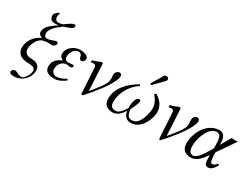

<svg xmlns="http://www.w3.org/2000/svg" viewBox="-67 -1378 2992 2285"><g transform="rotate(30 1428.5 -235.0)"><path d="M325.2 61Q325.2 11.7 255.9 6.8Q250 5.9 238.8 5.9Q191.4 5.9 157.5 -4.2Q123.5 -14.2 105 -32.2Q86.4 -50.3 78.1 -71.5Q69.8 -92.8 69.8 -119.1Q69.8 -190.4 111.1 -248Q152.3 -305.7 220.2 -335.9Q194.3 -346.2 181.6 -358.9Q168.9 -371.6 168.9 -394Q168.9 -413.6 177 -432.6Q185.1 -451.7 197 -467.3Q209 -482.9 230.2 -501.2Q251.5 -519.5 271 -533.7Q290.5 -547.9 320.8 -567.9Q295.4 -561 271 -561Q225.1 -561 209 -580.1Q192.9 -599.1 192.9 -646Q220.2 -685.5 250 -698.2H258.8L250 -663.1Q249 -654.3 249 -646Q249 -618.2 262 -604.5Q274.9 -590.8 292 -590.8Q318.8 -590.8 342.8 -598.1Q351.6 -600.1 359.9 -604Q439.5 -664.1 469.2 -668.9Q471.2 -669.9 476.1 -669.9Q495.1 -669.9 495.1 -651.9Q495.1 -647 494.1 -644Q491.2 -626.5 465.3 -613.3Q439.5 -600.1 372.1 -579.1Q326.2 -545.9 296.9 -518.6Q267.6 -491.2 254.6 -470.2Q241.7 -449.2 237.8 -435.5Q233.9 -421.9 233.9 -405.8Q233.9 -381.3 245.4 -369.6Q256.8 -357.9 274.9 -357.9Q300.8 -357.9 338.1 -372.1Q375.5 -386.2 381.8 -387.2Q384.8 -388.2 391.1 -388.2Q400.9 -388.2 407 -382.6Q413.1 -377 413.1 -367.2Q413.1 -346.7 396.7 -333.7Q380.4 -320.8 358.9 -320.8Q354.5 -320.8 345.5 -321.3Q336.4 -321.8 332 -321.8Q324.7 -323.2 317.9 -323.2Q281.2 -323.2 234.9 -311Q192.9 -292.5 164.6 -241Q136.2 -189.5 136.2 -140.1Q136.2 -58.1 242.2 -58.1Q252 -58.1 256.8 -57.1Q302.7 -54.2 328.9 -30Q355 -5.9 355 38.1Q355 110.4 301.3 166Q247.6 221.7 174.8 227.1Q169.9 228 160.2 228Q96.2 228 96.2 198.2Q96.2 181.2 108.2 170.2Q120.1 159.2 137.2 159.2Q154.3 159.2 169.9 168Q190.4 179.7 203.1 183.8Q215.8 188 236.8 188Q256.8 188 278.3 164.8Q299.8 141.6 312.5 111.8Q325.2 82 325.2 61Z M528.8 -92.8Q528.8 -60.5 548.1 -41.3Q567.4 -22 599.6 -22Q654.3 -22 725.6 -66.9Q735.8 -60.1 735.8 -47.9Q706.1 -24.4 665.8 -6.1Q625.5 12.2 593.8 12.2Q571.8 12.2 553.7 10.3Q535.6 8.3 516.6 2.2Q497.6 -3.9 484.4 -13.9Q471.2 -23.9 462.9 -41.5Q454.6 -59.1 454.6 -83Q454.6 -136.2 486.1 -172.6Q517.6 -209 570.8 -227.1Q546.9 -238.8 533.7 -254.4Q520.5 -270 520.5 -293.9Q520.5 -336.4 547.1 -371.1Q573.7 -405.8 613 -423.8Q652.3 -441.9 693.8 -441.9Q709 -441.9 726.6 -438.7Q744.1 -435.5 762.2 -428.7Q780.3 -421.9 792 -408.9Q803.7 -396 803.7 -378.9Q803.7 -361.3 791 -347.2Q778.3 -333 760.7 -333Q748 -333 741 -341.3Q733.9 -349.6 730.7 -361.3Q727.5 -373 723.9 -384.8Q720.2 -396.5 709.7 -404.8Q699.2 -413.1 681.6 -413.1Q639.6 -413.1 612.5 -374Q585.4 -335 585.4 -291Q585.4 -238.8 643.6 -238.8Q651.4 -238.8 668 -241.5Q684.6 -244.1 692.4 -244.1Q714.8 -244.1 714.8 -230Q714.8 -217.3 705.6 -210.7Q696.3 -204.1 682.6 -204.1Q674.3 -204.1 658.7 -207Q643.1 -210 635.7 -210Q589.8 -210 559.3 -174.8Q528.8 -139.6 528.8 -92.8Z M938.5 -344.2Q936 -377.9 910.2 -379.9Q885.3 -379.9 866.2 -375Q866.7 -379.9 867.2 -389.9Q867.7 -399.9 868.2 -404.8Q899.9 -411.1 923.6 -420.7Q947.3 -430.2 960 -436Q972.7 -441.9 984.4 -441.9Q999.5 -441.9 999.5 -429.2Q999.5 -425.8 1000 -418.2Q1000.5 -410.6 1000.5 -407.2Q1002 -377.9 1005.4 -319.6Q1008.8 -261.2 1010.3 -231.9Q1016.1 -131.3 1018.1 -79.1Q1019 -75.2 1019 -67.9Q1026.9 -77.6 1056.2 -111.8Q1115.7 -185.5 1140.9 -223.9Q1166 -262.2 1171.4 -286.1Q1173.8 -297.9 1176.3 -319.8V-329.1Q1176.3 -337.9 1174.8 -351.1Q1173.3 -364.3 1173.3 -372.1V-379.9Q1174.3 -387.2 1176.3 -400.9Q1179.7 -415.5 1194.8 -428.7Q1210 -441.9 1229.5 -441.9Q1244.6 -441.9 1252 -431.6Q1259.3 -421.4 1259.3 -404.8Q1259.3 -398.9 1258.3 -396Q1258.3 -390.1 1257.3 -387.2Q1247.6 -346.2 1214.8 -289.1Q1182.1 -231.9 1137.9 -174.3Q1093.8 -116.7 1055.7 -71.5Q1017.6 -26.4 981.4 12.2H970.2H959.5Q956.1 -47.4 949 -166Q941.9 -284.7 938.5 -344.2Z M1851.1 -255.9Q1851.1 -231 1844 -198.5Q1836.9 -166 1820.1 -128.7Q1803.2 -91.3 1779.5 -60.3Q1755.9 -29.3 1718.5 -8.5Q1681.2 12.2 1637.2 12.2Q1626 12.2 1621.1 11.2Q1586.9 7.3 1562.7 -18.1Q1538.6 -43.5 1533.2 -92.8Q1471.2 3.9 1403.3 11.2Q1398.4 12.2 1387.2 12.2Q1331.5 12.2 1297.4 -16.1Q1263.2 -44.4 1263.2 -106.9Q1263.2 -160.6 1283.7 -212.4Q1304.2 -264.2 1339.6 -306.2Q1375 -348.1 1417.5 -382.1Q1460 -416 1508.3 -441.9Q1509.3 -438.5 1511.7 -431.9Q1514.2 -425.3 1515.1 -421.9Q1503.9 -416 1487.8 -403.8Q1471.7 -391.6 1450.2 -369.6Q1428.7 -347.7 1409.2 -321.3Q1389.6 -294.9 1372.1 -258.5Q1354.5 -222.2 1345.2 -184.1Q1335.4 -140.1 1335.4 -105Q1335.4 -62.5 1353.5 -42.2Q1371.6 -22 1409.2 -22Q1427.7 -22 1446 -32Q1464.4 -42 1480.7 -61Q1497.1 -80.1 1506.6 -93.5Q1516.1 -106.9 1529.3 -127.9Q1528.3 -135.7 1528.3 -150.9Q1528.3 -164.6 1531.2 -185.1Q1534.2 -205.6 1540.3 -228.8Q1546.4 -252 1558.3 -268.1Q1570.3 -284.2 1585.4 -284.2Q1598.6 -284.2 1603.5 -280Q1608.4 -275.9 1608.4 -266.1Q1608.4 -245.6 1589.8 -200.9Q1571.3 -156.2 1556.2 -130.9Q1561.5 -74.7 1578.4 -48.3Q1595.2 -22 1633.3 -22Q1662.1 -22 1685.1 -35.2Q1708 -48.3 1723.9 -73.2Q1739.7 -98.1 1750.2 -125.7Q1760.7 -153.3 1770 -189.9Q1771 -193.4 1772.7 -200.9Q1774.4 -208.5 1775.4 -211.9Q1781.2 -240.2 1781.2 -262.2Q1781.2 -345.7 1711.4 -422.9Q1714.4 -425.8 1720.2 -432.4Q1726.1 -439 1729 -441.9Q1741.2 -435.5 1752.9 -427.7Q1764.6 -419.9 1783.7 -402.6Q1802.7 -385.3 1816.4 -366Q1830.1 -346.7 1840.6 -317.4Q1851.1 -288.1 1851.1 -255.9ZM1700.2 -667Q1710.4 -684.1 1732.4 -684.1Q1746.1 -684.1 1755.6 -674.8Q1765.1 -665.5 1765.1 -652.8Q1765.1 -647.9 1764.2 -646Q1762.2 -636.7 1755.4 -630.9L1636.2 -508.8Q1628.4 -501 1623 -501Q1618.2 -501 1614.3 -504.4Q1610.4 -507.8 1610.4 -512.2V-514.2L1611.3 -515.1Q1611.3 -515.6 1611.8 -516.8Q1612.3 -518.1 1612.3 -519Q1614.3 -522.9 1615.2 -523.9L1688 -647Q1693.4 -654.8 1700.2 -667Z M2008.3 -344.2Q2005.9 -377.9 1980 -379.9Q1955.1 -379.9 1936 -375Q1936.5 -379.9 1937 -389.9Q1937.5 -399.9 1938 -404.8Q1969.7 -411.1 1993.4 -420.7Q2017.1 -430.2 2029.8 -436Q2042.5 -441.9 2054.2 -441.9Q2069.3 -441.9 2069.3 -429.2Q2069.3 -425.8 2069.8 -418.2Q2070.3 -410.6 2070.3 -407.2Q2071.8 -377.9 2075.2 -319.6Q2078.6 -261.2 2080.1 -231.9Q2085.9 -131.3 2087.9 -79.1Q2088.9 -75.2 2088.9 -67.9Q2096.7 -77.6 2126 -111.8Q2185.5 -185.5 2210.7 -223.9Q2235.8 -262.2 2241.2 -286.1Q2243.7 -297.9 2246.1 -319.8V-329.1Q2246.1 -337.9 2244.6 -351.1Q2243.2 -364.3 2243.2 -372.1V-379.9Q2244.1 -387.2 2246.1 -400.9Q2249.5 -415.5 2264.6 -428.7Q2279.8 -441.9 2299.3 -441.9Q2314.5 -441.9 2321.8 -431.6Q2329.1 -421.4 2329.1 -404.8Q2329.1 -398.9 2328.1 -396Q2328.1 -390.1 2327.1 -387.2Q2317.4 -346.2 2284.7 -289.1Q2252 -231.9 2207.8 -174.3Q2163.6 -116.7 2125.5 -71.5Q2087.4 -26.4 2051.3 12.2H2040H2029.3Q2025.9 -47.4 2018.8 -166Q2011.7 -284.7 2008.3 -344.2Z M2625 -179.2 2648.9 -220.2V-259.8Q2648.9 -294.9 2646.5 -319.6Q2644 -344.2 2637.5 -365.7Q2630.9 -387.2 2618.2 -397.7Q2605.5 -408.2 2585.9 -408.2Q2552.2 -408.2 2522.9 -387.5Q2493.7 -366.7 2473.9 -334.5Q2454.1 -302.2 2439.7 -262.7Q2425.3 -223.1 2418.7 -186Q2412.1 -148.9 2412.1 -118.2Q2412.1 -22 2476.1 -22Q2534.7 -22 2625 -179.2ZM2600.1 -441.9Q2648.9 -441.9 2669.4 -406.5Q2689.9 -371.1 2689.9 -301.8V-292L2771 -434.1Q2775.9 -434.1 2786.6 -432.4Q2797.4 -430.7 2799.8 -430.2L2814.9 -429.2Q2822.8 -428.7 2837.2 -431.4Q2851.6 -434.1 2856.9 -434.1L2689 -189Q2689 -136.2 2692.9 -104.5Q2696.8 -72.8 2703.6 -60.8Q2710.4 -48.8 2721.2 -48.8Q2739.3 -48.8 2751.2 -56.4Q2763.2 -64 2780.3 -85.9Q2795.9 -85.9 2803.2 -77.1Q2775.9 -29.3 2752 -8.5Q2728 12.2 2698.2 12.2Q2667 12.2 2657 -18.3Q2647 -48.8 2647.9 -127.9Q2599.1 -58.6 2559.6 -25.9Q2520 6.8 2478 11.2Q2473.1 12.2 2462.9 12.2Q2399.9 12.2 2367.9 -20.3Q2335.9 -52.7 2335.9 -115.2Q2335.9 -170.4 2354.7 -227.8Q2373.5 -285.2 2406.7 -333Q2439.9 -380.9 2491 -411.4Q2542 -441.9 2600.1 -441.9Z"/></g></svg>

Font: Common Serif
Style: Italic
Weight: 400
Italic angle: -12°
Designer: Philipp H. Poll, Khaled Hosny
Foundry: Stefan Peev, Context Ltd.
Version: Version 1.026